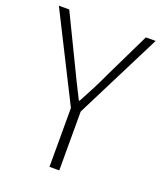

<svg xmlns="http://www.w3.org/2000/svg" viewBox="-135 -816 763 904"><g transform="rotate(20 246.0 -364.0)"><path d="M221 0V-295L3 -728H55L166 -499Q185 -459 204 -420.5Q223 -382 244 -341H248Q270 -382 290 -420.5Q310 -459 328 -499L439 -728H488L270 -295V0Z"/></g></svg>

Font: Noto Sans TC Thin ExtraLight
Style: Regular
Weight: 250
Version: Version 2.004-H2;hotconv 1.0.118;makeotfexe 2.5.65603